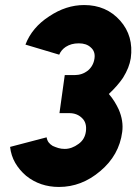

<svg xmlns="http://www.w3.org/2000/svg" viewBox="-20 -544 541 762"><path d="M314 -524Q242 -524 175 -479Q107 -435 81 -367L215 -327Q223 -346 241 -358Q252 -365 264.5 -368.5Q277 -372 293 -372Q323 -372 340 -356Q359 -340 355 -312Q351 -283 329 -264Q306 -246 276 -246H237L216 -95H255Q287 -95 307 -74Q325 -56 321 -23Q317 9 292 27Q265 47 237 47Q223 47 211.5 43.5Q200 40 189 35Q179 29 173 21Q167 13 165 1L20 39Q24 74 40.5 102.5Q57 131 84 154Q139 198 214 198Q304 198 378 135Q453 72 465 -20Q471 -64 451 -110Q444 -125 434.5 -140.5Q425 -156 412 -171Q447 -204 468 -235Q481 -256 488.5 -275Q496 -294 499 -313Q511 -401 457 -462Q402 -524 314 -524Z"/></svg>

Font: Unageo
Style: ExtraBold-Italic
Weight: 800
Designer: Richard Sepsi
Foundry: Richard Sepsi
Version: Version 2.000